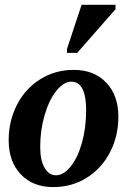

<svg xmlns="http://www.w3.org/2000/svg" viewBox="-20 -758 540 788"><path d="M333.5 -305.2Q333.5 -422.9 272.5 -422.9Q241.7 -422.9 211.7 -385.7Q181.6 -348.6 163.3 -286.1Q145 -223.6 145 -155.8Q145 -99.6 163.1 -69.1Q181.2 -38.6 209.5 -38.6Q240.7 -38.6 270 -74.7Q299.3 -110.8 316.4 -172.4Q333.5 -233.9 333.5 -305.2ZM198.2 9.8Q115.2 9.8 65.4 -42.5Q15.6 -94.7 15.6 -182.6Q15.6 -261.7 49.8 -328.1Q84 -394.5 145.3 -432.9Q206.5 -471.2 283.2 -471.2Q366.2 -471.2 416 -418.9Q465.8 -366.7 465.8 -278.8Q465.8 -199.7 431.6 -133.3Q397.5 -66.9 336.2 -28.6Q274.9 9.8 198.2 9.8ZM254.9 -541V-557.1L314.9 -738.3H454.1V-720.2L296.9 -541Z"/></svg>

Font: Tinos
Style: Bold Italic
Weight: 700
Italic angle: -16.333°
Designer: Steve Matteson
Foundry: Monotype Imaging Inc.
Version: Version 1.23